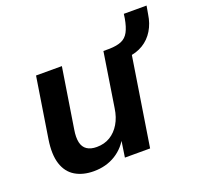

<svg xmlns="http://www.w3.org/2000/svg" viewBox="-112 -739 906 873"><g transform="rotate(-20 341.0 -303.0)"><path d="M200 10Q148 10 111 -12Q74 -34 59 -80Q44 -126 55 -197L101 -489H226L180 -198Q174 -162 179.5 -137.5Q185 -113 203 -101Q221 -89 250 -89Q287 -89 315 -106Q343 -123 361.5 -154Q380 -185 386 -227L427 -489H552L475 0H353L368 -99H377Q352 -47 306 -18.5Q260 10 200 10ZM522 -425 454 -470 457 -489Q493 -490 515 -499.5Q537 -509 549.5 -532Q562 -555 569 -595L572 -616H682L675 -576Q669 -534 649 -501Q629 -468 597 -448.5Q565 -429 522 -425Z"/></g></svg>

Font: Nunito Sans 12pt ExtraLight 12pt
Style: Bold Italic
Weight: 700
Italic angle: -9°
Version: Version 3.101;gftools[0.9.27]